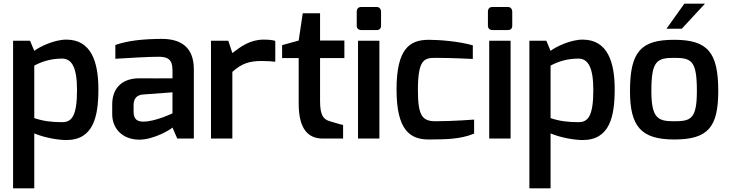

<svg xmlns="http://www.w3.org/2000/svg" viewBox="-20 -752 3960 1042"><path d="M166 -111V-396C205 -417 255 -434 317 -434C369 -434 398 -387 398 -264C398 -119 368 -89 317 -89C258 -89 214 -95 166 -111ZM51 270H166V-28C220 -5 295 8 340 8C488 8 514 -121 514 -268C514 -414 476 -537 340 -537C275 -537 196 -499 166 -476L143 -531H51Z M705 -146V-181C705 -207 714 -235 754 -239L916 -251V-137C916 -137 824 -92 758 -92C729 -92 705 -101 705 -146ZM589 -132C589 -57 641 4 733 6C817 7 912 -53 916 -60L942 0H1032V-376C1032 -500 957 -542 854 -541C755 -540 676 -532 606 -508V-433C669 -437 785 -444 841 -444C888 -444 916 -431 916 -373C917 -372 916 -327 916 -327C916 -326 736 -327 736 -327C633 -327 589 -264 589 -186Z M1125 0H1241V-362C1291 -407 1333 -421 1399 -421C1428 -421 1461 -419 1474 -417V-530C1461 -535 1435 -537 1410 -537C1338 -537 1286 -499 1241 -464L1219 -531H1125Z M1511 -437H1601V-190C1601 -49 1654 0 1732 0H1842V-74C1835 -74 1767 -95 1767 -95C1737 -105 1717 -123 1717 -204V-437H1849V-532H1717V-680H1623L1601 -532L1511 -507Z M1923 0H2039V-531H1923ZM1916 -612C1916 -598 1926 -589 1940 -589H2025C2039 -589 2048 -597 2048 -612V-688C2048 -702 2040 -714 2025 -714H1940C1924 -714 1916 -704 1916 -688Z M2132 -266C2132 -42 2208 5 2307 5C2390 4 2474 6 2553 -27V-103C2553 -103 2437 -94 2345 -94C2273 -94 2248 -121 2248 -263C2248 -431 2283 -438 2345 -438C2434 -438 2546 -432 2546 -432V-506C2465 -529 2359 -536 2307 -536C2205 -536 2132 -490 2132 -266Z M2635 0H2751V-531H2635ZM2628 -612C2628 -598 2638 -589 2652 -589H2737C2751 -589 2760 -597 2760 -612V-688C2760 -702 2752 -714 2737 -714H2652C2636 -714 2628 -704 2628 -688Z M2968 -111V-396C3007 -417 3057 -434 3119 -434C3171 -434 3200 -387 3200 -264C3200 -119 3170 -89 3119 -89C3060 -89 3016 -95 2968 -111ZM2853 270H2968V-28C3022 -5 3097 8 3142 8C3290 8 3316 -121 3316 -268C3316 -414 3278 -537 3142 -537C3077 -537 2998 -499 2968 -476L2945 -531H2853Z M3515 -258C3515 -422 3545 -438 3639 -438C3734 -438 3762 -422 3762 -258C3762 -105 3728 -94 3639 -94C3554 -94 3515 -106 3515 -258ZM3399 -258C3399 -68 3457 5 3639 5C3822 5 3878 -61 3878 -258C3878 -469 3820 -536 3639 -536C3461 -536 3399 -475 3399 -258ZM3597 -596H3680L3806 -732H3694Z"/></svg>

Font: Exo
Style: Demi Bold
Weight: 600
Designer: Natanael Gama
Version: Version 1.00